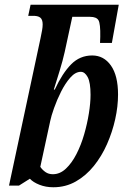

<svg xmlns="http://www.w3.org/2000/svg" viewBox="-20 -780 535 810"><path d="M205 10Q173 10 146.5 -0.5Q120 -11 106 -26L60 3H18L151 -619Q155 -638 157.5 -652Q160 -666 160 -677Q160 -698 149.5 -706Q139 -714 117 -713H99L109 -760H481L452 -599H402L403 -625Q404 -680 395.5 -694.5Q387 -709 360 -709H285L253 -561Q245 -525 231.5 -481Q218 -437 207 -402H211Q243 -471 280 -508.5Q317 -546 369 -546Q418 -546 448 -503.5Q478 -461 478 -381Q478 -331 466 -277Q454 -223 431.5 -172Q409 -121 376 -80Q343 -39 300 -14.5Q257 10 205 10ZM203 -45Q233 -45 258 -68.5Q283 -92 302.5 -130Q322 -168 335 -213Q348 -258 355 -302Q362 -346 362 -380Q362 -432 350 -454.5Q338 -477 321 -477Q298 -477 276.5 -452.5Q255 -428 237.5 -393Q220 -358 208 -324Q196 -290 192 -270L150 -76Q159 -63 172 -54Q185 -45 203 -45Z"/></svg>

Font: Noto Serif ExtraCondensed SemiBold
Style: Italic
Weight: 600
Width: 2
Italic angle: -12°
Designer: Monotype Design Team
Foundry: Monotype Imaging Inc.
Version: Version 2.013